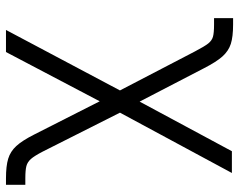

<svg xmlns="http://www.w3.org/2000/svg" viewBox="-96 -478 773 620"><g transform="rotate(90 290.0 -167.5)"><path d="M271.5 -168.9 145.5 -411.1Q129.4 -441.9 119.9 -453.9Q110.4 -465.8 98.1 -469.2Q85.9 -472.7 58.6 -472.7H38.1V-534.2H58.6Q98.1 -534.2 121.1 -526.9Q144 -519.5 161.6 -500Q179.2 -480.5 200.2 -439.5L307.6 -232.4L467.8 -530.3H538.1L343.3 -168.9L468.8 80.1Q482.9 107.4 492.9 118.7Q502.9 129.9 515.9 133.3Q528.8 136.7 555.7 136.7H576.2V199.2H555.7Q515.6 199.2 492.2 192.1Q468.8 185.1 451.2 166Q433.6 147 414.1 108.4L306.6 -103.5L147.5 199.2H76.2Z"/></g></svg>

Font: Pretendard JP Light
Style: Regular
Weight: 300
Designer: Base glyphs from Inter by Rasmus Andersson; Hangeul glyphs from Noto Sans CJK(Source Han Sans) by Jang Soo-young and Kan
Foundry: Kil Hyung-jin
Version: Version 1.309